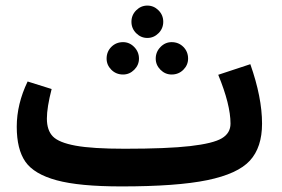

<svg xmlns="http://www.w3.org/2000/svg" viewBox="-20 -651 1010 688"><path d="M548 -532Q531 -515 508 -515Q485 -515 468 -532Q451 -549 451 -573Q451 -597 468 -614Q485 -631 508 -631Q531 -631 548 -614Q565 -597 565 -573Q565 -549 548 -532ZM421 -384Q396 -384 379 -401Q362 -418 362 -441Q362 -466 379 -483Q396 -500 421 -500Q444 -500 461 -482.5Q478 -465 478 -441Q478 -418 461 -401Q444 -384 421 -384ZM538 -441Q538 -465 555 -482.5Q572 -500 595 -500Q620 -500 637 -483Q654 -466 654 -441Q654 -418 637 -401Q620 -384 595 -384Q572 -384 555 -401Q538 -418 538 -441ZM877 -421Q919 -302 919 -208Q919 -123 875.5 -75.5Q832 -28 723 -5.5Q614 17 415 17Q264 17 183 -5Q102 -27 71 -71.5Q40 -116 40 -197Q40 -278 79 -359L165 -332Q148 -266 148 -226Q148 -184 169.5 -162Q191 -140 251 -129Q311 -118 427 -118Q579 -118 661.5 -127.5Q744 -137 775 -155.5Q806 -174 806 -208Q806 -276 762 -383Z"/></svg>

Font: FiraGO SemiBold
Style: Regular
Weight: 600
Designer: bBox Type
Foundry: bBox Type GmbH
Version: Version 1.001;PS 001.001;hotconv 1.0.88;makeotf.lib2.5.64775